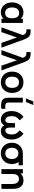

<svg xmlns="http://www.w3.org/2000/svg" viewBox="1970 -2812 858 4838"><g transform="rotate(90 2399.0 -393.0)"><path d="M289 15C357 15 414 -11 452 -55V0H558.5V-540H452V-486.5C415 -530 360.5 -555 292.5 -555C137.5 -555 40 -434 40 -270C40 -108 136 15 289 15ZM167.5 -269.5C167.5 -378 219.5 -447 309 -447C401 -447 440.5 -375.5 440.5 -270C440.5 -165.5 401 -93 307.5 -93C210 -93 167.5 -172 167.5 -269.5Z M864.5 -540 668.5 0H789L925 -391.5L1060.5 0H1181.5L985.5 -540C954.5 -627.5 923.5 -707.5 837.5 -727.5C807 -735 768.5 -735 757 -735H719.5V-629.5H745C814 -629.5 839 -604 864.5 -540Z M1437.5 -540 1241.5 0H1362L1498 -391.5L1633.5 0H1754.5L1558.5 -540C1527.5 -627.5 1496.5 -707.5 1410.5 -727.5C1380 -735 1341.5 -735 1330 -735H1292.5V-629.5H1318C1387 -629.5 1412 -604 1437.5 -540Z M2053 15C2214.5 15 2322.5 -101.5 2322.5 -270C2322.5 -437 2216 -555 2053 -555C1893.5 -555 1784.5 -439.5 1784.5 -270C1784.5 -103 1890.5 15 2053 15ZM1912 -270C1912 -372 1956 -442 2053 -442C2147.5 -442 2195 -374.5 2195 -270C2195 -168.5 2148.5 -98 2053 -98C1960 -98 1912 -165 1912 -270Z M2574 4C2612.5 10.5 2681.5 11 2721.5 0V-101C2693 -96.5 2660 -94.5 2633.5 -97C2610.5 -99 2587.5 -108 2574.5 -130C2561 -152.5 2563.5 -183 2563.5 -227.5V-540H2443V-220.5C2443 -152 2438 -109 2465.5 -64C2494.5 -17 2534.5 -2.5 2574 4ZM2458.5 -617.5H2550L2627 -802.5H2535.5Z M2991 15C3051 15 3108.5 -8 3137.5 -73.5C3166.5 -8 3223.5 15 3284 15C3420.5 15 3496.5 -104 3496.5 -254C3496.5 -379.5 3444.5 -492.5 3345 -555L3263 -459.5C3335.5 -404 3369 -350.5 3369 -260C3369 -171 3335.5 -98.5 3268 -98.5C3196 -98.5 3193 -179.5 3193 -285V-342.5H3082V-285C3082 -181.5 3079.5 -98.5 3007 -98.5C2941.5 -98.5 2906 -168 2906 -260C2906 -348 2937.5 -402.5 3011.5 -459.5L2929.5 -555C2832 -493.5 2778.5 -382.5 2778.5 -255C2778.5 -107 2852 15 2991 15Z M3845 15C4005.5 15 4114.5 -106 4114.5 -263C4114.5 -328.5 4093.5 -388.5 4062 -433H4144.5V-540H3918.5C3858 -540 3811.5 -540 3777 -532C3654.5 -503 3576.5 -398 3576.5 -263C3576.5 -106.5 3684 15 3845 15ZM3704 -263C3704 -353 3748.5 -427.5 3845 -427C3939 -427 3987 -356 3987 -263C3987 -168.5 3939.5 -98 3845 -98C3753 -98 3704 -165 3704 -263Z M4616.5 -260V0H4738.5V-301.5C4738.5 -365.5 4725 -555.5 4526 -555.5C4448 -555.5 4389 -526.5 4349.5 -480V-540H4242V0H4364V-277.5C4364 -408.5 4429 -442 4490.5 -442C4605.5 -442 4616.5 -326.5 4616.5 -260Z"/></g></svg>

Font: Manrope
Style: Bold
Weight: 700
Designer: Mikhail Sharanda
Foundry: Mikhail Sharanda
Version: Version 4.505;FEAKit 1.0